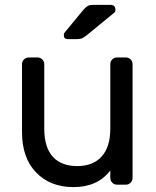

<svg xmlns="http://www.w3.org/2000/svg" viewBox="-20 -755 637 785"><path d="M97 -520H134Q145 -520 153 -512Q161 -504 161 -493V-229Q161 -153 195.5 -114.5Q230 -76 296 -76Q360 -76 395.5 -115Q431 -154 431 -229V-493Q431 -504 439 -512Q447 -520 458 -520H495Q506 -520 514 -512Q522 -504 522 -493V-27Q522 -16 514 -8Q506 0 495 0H458Q447 0 439 -8Q431 -16 431 -27V-58Q379 10 281 10Q185 10 127.5 -50Q70 -110 70 -214V-493Q70 -504 78 -512Q86 -520 97 -520ZM359 -735H433Q442 -735 447 -729.5Q452 -724 452 -715Q452 -708 447 -703L336 -612Q325 -603 316.5 -599Q308 -595 294 -595H257Q241 -595 241 -611Q241 -619 246 -624L322 -716Q333 -728 340 -731.5Q347 -735 359 -735Z"/></svg>

Font: Rubik
Style: Regular
Weight: 400
Designer: Hubert & Fischer
Foundry: Hubert & Fischer
Version: Version 1.100